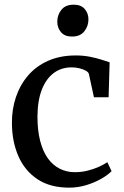

<svg xmlns="http://www.w3.org/2000/svg" viewBox="-20 -808 540 838"><path d="M282 11Q198.5 11 143.2 -26Q88 -63 60.2 -126.5Q32.5 -190 32 -270Q31.5 -331.5 49.8 -385Q68 -438.5 103.2 -479.2Q138.5 -520 190.8 -543Q243 -566 310.5 -566Q344.5 -566 373 -560.2Q401.5 -554.5 423.2 -547.5Q445 -540.5 458.5 -536L454 -383.5H390L368 -485Q366 -493 354.5 -499.5Q343 -506 326.5 -510Q310 -514 292.5 -514Q248.5 -514 215.2 -489.8Q182 -465.5 163 -417.8Q144 -370 143.5 -299.5Q143.5 -238 155.5 -192.2Q167.5 -146.5 189.2 -116.5Q211 -86.5 241 -71.5Q271 -56.5 306 -56.5Q336 -56.5 362.8 -63.2Q389.5 -70 411.5 -80Q433.5 -90 448.5 -100L467 -61Q450.5 -44 421.5 -27.5Q392.5 -11 356.5 0Q320.5 11 282 11ZM293.5 -648.5Q262.5 -648.5 246.2 -667.5Q230 -686.5 230 -713.5Q230 -742.5 247.8 -765Q265.5 -787.5 301.5 -787.5H302.5Q333.5 -787.5 349.8 -768.8Q366 -750 366 -723.5Q366 -694 348 -671.2Q330 -648.5 294.5 -648.5Z"/></svg>

Font: Merriweather 28pt
Style: Regular
Weight: 400
Version: Version 2.100